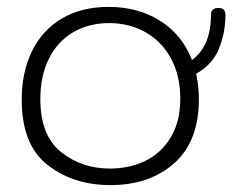

<svg xmlns="http://www.w3.org/2000/svg" viewBox="-20 -536 674 557"><path d="M549 -322Q557 -285 557 -249Q557 -126 485.5 -62.5Q414 1 300 1Q193 1 118 -57.5Q43 -116 43 -247Q43 -326 72.5 -387Q102 -448 159 -482Q216 -516 295 -516Q380 -516 444 -476Q508 -436 537 -362Q592 -402 592 -493Q592 -513 614 -513Q634 -513 634 -492Q634 -442 615.5 -395.5Q597 -349 549 -322ZM503 -250Q503 -316 476.5 -365.5Q450 -415 403 -442Q356 -469 297 -469Q237 -469 191.5 -442Q146 -415 121.5 -365Q97 -315 97 -249Q97 -143 157 -95Q217 -47 299 -47Q355 -47 401 -69Q447 -91 475 -137Q503 -183 503 -250Z"/></svg>

Font: Mali Light
Style: Regular
Weight: 300
Designer: Kitiyaporn Chalermlarp | Katatrad Aksorn Co.,Ltd.
Foundry: Cadson Demak Co.,Ltd.
Version: Version 1.000; ttfautohint (v1.6)